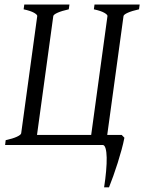

<svg xmlns="http://www.w3.org/2000/svg" viewBox="-20 -635 632 841"><path d="M2.4 0 4.9 -21Q36.1 -27.8 54 -36.1Q71.8 -44.4 72.8 -51.3L143.1 -564.5Q144 -570.3 129.4 -578.9Q114.7 -587.4 83.5 -594.2L86.4 -615.2H284.2L281.2 -594.2Q250.5 -587.4 232.4 -579.3Q214.4 -571.3 213.4 -564.5L142.1 -43.9H379.4L450.7 -564.5Q451.7 -570.3 437 -578.9Q422.4 -587.4 391.1 -594.2L394 -615.2H591.8L588.9 -594.2Q558.1 -587.4 540 -579.3Q522 -571.3 521 -564.5L449.7 -43.9H513.2L524.9 -31.7Q520.5 -8.3 512.7 20.3Q504.9 48.8 495.6 78.4Q486.3 107.9 476.3 135.7Q466.3 163.6 457.5 185.5H436Q441.9 147.9 444.8 114.3Q447.8 80.6 447.3 55.2Q446.8 29.8 442.4 14.9Q438 0 429.7 0Z"/></svg>

Font: Gentium Plus
Style: Italic
Weight: 400
Italic angle: -8°
Designer: J. Victor Gaultney, Annie Olsen, Iska Routamaa
Foundry: SIL International
Version: Version 1.510